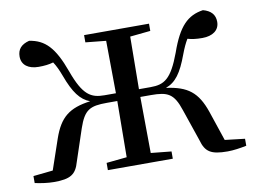

<svg xmlns="http://www.w3.org/2000/svg" viewBox="-64 -630 977 731"><g transform="rotate(-10 424.5 -264.0)"><path d="M299 -494 378 -486 380 -283H336C284 -283 254 -299 219 -396C184 -493 149 -528 89 -537C58 -529 43 -512 43 -484C43 -451 69 -433 108 -433C130 -433 148 -435 165 -440C175 -425 183 -408 192 -384C217 -316 241 -284 278 -270C196 -259 159 -230 132 -152L92 -35L16 -27V0C39 5 66 9 90 9C153 9 175 -5 188 -52L229 -175C252 -242 274 -253 340 -253H380L378 -36L299 -28V0H550V-28L471 -36L469 -253H510C575 -253 598 -242 620 -175L662 -52C675 -5 696 9 761 9C783 9 810 5 834 0V-27L757 -36L718 -152C691 -230 654 -259 571 -270C610 -284 633 -316 658 -384C667 -408 675 -425 684 -440C701 -435 718 -433 741 -433C780 -433 807 -451 807 -484C807 -512 791 -529 761 -537C701 -528 665 -493 631 -396C595 -299 567 -283 514 -283H469L471 -486L550 -494V-522H299Z"/></g></svg>

Font: Noto Serif JP Medium
Style: Regular
Weight: 500
Designer: Ryoko NISHIZUKA 西塚涼子 (kana & ideographs); Frank Grießhammer (Latin, Greek & Cyrillic); Wenlong ZHANG 张文龙 (bopomofo); San
Foundry: Adobe
Version: Version 2.001;hotconv 1.1.0;makeotfexe 2.6.0